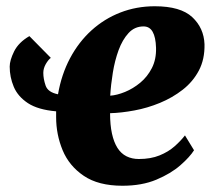

<svg xmlns="http://www.w3.org/2000/svg" viewBox="-20 -584 686 614"><path d="M142.5 -399Q134 -392.5 126.2 -378.8Q118.5 -365 118.5 -351Q118.5 -332 125.8 -310.5Q133 -289 165.5 -282.5Q176.5 -346 204 -397.8Q231.5 -449.5 272.5 -486.8Q313.5 -524 365 -544Q416.5 -564 475 -564Q557.5 -564 594.8 -529.2Q632 -494.5 634 -442.5Q635 -394.5 616 -358.5Q597 -322.5 564.2 -297Q531.5 -271.5 491.5 -255Q451.5 -238.5 409.8 -230.8Q368 -223 332 -222Q332 -184.5 338 -157Q344 -129.5 355.5 -111.2Q367 -93 384.5 -84.2Q402 -75.5 424 -75.5Q462 -75.5 490.2 -87Q518.5 -98.5 538.2 -116Q558 -133.5 571.5 -151L600.5 -103.5Q587 -82 556.8 -55.5Q526.5 -29 480.2 -9.5Q434 10 371.5 10Q294.5 10 247.8 -21.8Q201 -53.5 180.2 -103.8Q159.5 -154 159.5 -209Q159.5 -213.5 159.5 -218.2Q159.5 -223 159.5 -228Q101.5 -233 69.2 -254.2Q37 -275.5 24 -306.5Q11 -337.5 11 -371Q11 -391 25.2 -419.8Q39.5 -448.5 74 -468.5ZM439 -499.5Q410.5 -499.5 391 -478.2Q371.5 -457 359.2 -423.5Q347 -390 340.8 -351.5Q334.5 -313 332.5 -278Q354 -279.5 379.8 -290Q405.5 -300.5 428.5 -319.5Q451.5 -338.5 465.8 -366.5Q480 -394.5 479 -431Q478 -465 468.2 -482.2Q458.5 -499.5 439 -499.5Z"/></svg>

Font: Merriweather 28pt Black
Style: Italic
Weight: 900
Italic angle: -7.8°
Version: Version 2.101